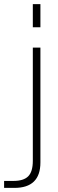

<svg xmlns="http://www.w3.org/2000/svg" viewBox="-91 -749 282 936"><path d="M69 -616V-729H106V-616ZM-71 167V133H-25Q24 133 46.5 110.5Q69 88 69 35V-517H106V43Q106 167 -21 167Z"/></svg>

Font: Mona Sans Expanded ExtraLight
Style: Regular
Weight: 200
Width: 7
Designer: Deni Anggara
Foundry: GitHub
Version: Version 1.001;gftools[0.9.33]